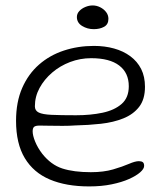

<svg xmlns="http://www.w3.org/2000/svg" viewBox="-20 -638 590 688"><path d="M299.5 30Q217 30 158.5 5.2Q100 -19.5 68.8 -71.5Q37.5 -123.5 37.5 -205Q37.5 -272.5 59.5 -322.8Q81.5 -373 119.8 -406.5Q158 -440 208.8 -456.8Q259.5 -473.5 316.5 -473.5Q355.5 -473.5 388.8 -464.2Q422 -455 447 -436.5Q472 -418 485.8 -390.8Q499.5 -363.5 499.5 -327Q499.5 -282 478.5 -255Q457.5 -228 422 -213.8Q386.5 -199.5 341.8 -194.5Q297 -189.5 249 -188.5Q229.5 -187 203.8 -187Q178 -187 155.2 -187.5Q132.5 -188 122 -188Q107.5 -188 102.2 -183.5Q97 -179 97 -167.5Q97 -152.5 106 -130.5Q115 -108.5 131 -87.5Q162.5 -47.5 203.5 -34.2Q244.5 -21 305.5 -21Q351.5 -21 385.5 -31Q419.5 -41 442 -50.8Q464.5 -60.5 477.5 -60.5Q487 -60.5 491.8 -56.8Q496.5 -53 496.5 -43.5Q496.5 -33 482.2 -20.5Q468 -8 442.2 3.5Q416.5 15 380.2 22.5Q344 30 299.5 30ZM252.5 -225Q304.5 -225 347.2 -234Q390 -243 415.8 -265.5Q441.5 -288 441.5 -329Q441.5 -377 407.2 -403.2Q373 -429.5 306.5 -429.5Q267.5 -429.5 231.2 -415.8Q195 -402 166.8 -377.8Q138.5 -353.5 121.8 -322.8Q105 -292 105 -257Q105 -241.5 118.8 -234.8Q132.5 -228 164.8 -226.5Q197 -225 252.5 -225ZM316 -533.5Q293 -533.5 274.2 -545Q255.5 -556.5 255.5 -577Q255.5 -589 264 -598.2Q272.5 -607.5 285.8 -613Q299 -618.5 312 -618.5Q326 -618.5 339 -612Q352 -605.5 360.2 -594.8Q368.5 -584 368.5 -570.5Q368.5 -550.5 353 -542Q337.5 -533.5 316 -533.5Z"/></svg>

Font: Gluten Thin ExtraLight
Style: Regular
Weight: 250
Version: Version 1.300